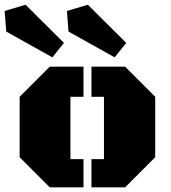

<svg xmlns="http://www.w3.org/2000/svg" viewBox="-38 -805 733 825"><path d="M175.8 0 46.4 -129.4V-389.2L175.8 -518.6H320.8V-389.2H264.6V-121.1H320.8V0ZM355 0V-121.1H408.7V-389.2H355V-518.6H499.5L628.9 -389.2V-129.4L499.5 0ZM454.6 -558.6 256.3 -669.4 249.5 -757.8 339.4 -784.7 504.4 -620.6ZM187 -558.6 -11.2 -669.4 -18.1 -757.8 71.8 -784.7 236.8 -620.6Z"/></svg>

Font: Black Ops One
Style: Regular
Weight: 400
Designer: James Grieshaber, Eben Sorkin
Foundry: Sorkin Type Co.
Version: Version 1.004; ttfautohint (v1.8.4.7-5d5b)